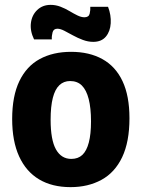

<svg xmlns="http://www.w3.org/2000/svg" viewBox="-20 -755 582 789"><path d="M270 14Q194 14 140.5 -18Q87 -50 58.5 -112.5Q30 -175 30 -266Q30 -360 59.5 -421.5Q89 -483 143.5 -512.5Q198 -542 272 -542Q347 -542 401 -512Q455 -482 483.5 -421.5Q512 -361 512 -269Q512 -172 482 -109Q452 -46 397 -16Q342 14 270 14ZM273 -102Q301 -102 318.5 -118.5Q336 -135 345 -169.5Q354 -204 354 -256Q354 -311 344.5 -348Q335 -385 316.5 -403.5Q298 -422 268 -422Q242 -422 224 -405Q206 -388 197 -352.5Q188 -317 188 -263Q188 -180 210 -141Q232 -102 273 -102ZM363 -583Q342 -583 320.5 -591Q299 -599 280 -609.5Q261 -620 244.5 -628.5Q228 -637 216 -637Q200 -637 196 -622Q192 -607 193 -593H120Q103 -628 107 -660.5Q111 -693 133 -714Q155 -735 188 -735Q209 -735 228.5 -727.5Q248 -720 265.5 -709.5Q283 -699 298.5 -691.5Q314 -684 327 -684Q345 -684 348.5 -699Q352 -714 351 -727H424Q437 -693 435 -659.5Q433 -626 415 -604.5Q397 -583 363 -583Z"/></svg>

Font: Bricolage Grotesque 96pt ExtraBold SemiCondensed ExtraBold
Style: Regular
Weight: 800
Width: 4
Version: Version 1.001;gftools[0.9.33.dev8+g029e19f]